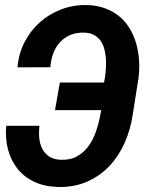

<svg xmlns="http://www.w3.org/2000/svg" viewBox="-20 -742 627 772"><path d="M138.7 -236.3Q135.7 -212.4 137.7 -188.5Q139.6 -164.6 149.2 -145.3Q158.7 -126 176.5 -113.5Q194.3 -101.1 222.7 -99.6Q262.2 -97.7 290 -113.5Q317.9 -129.4 336.4 -155.3Q355 -181.2 366.2 -214.1Q377.4 -247.1 383.3 -279.8L387.2 -299.3H201.2L220.7 -410.2H398.4L401.9 -430.2Q404.3 -447.3 405.8 -467.3Q407.2 -487.3 405.8 -507.1Q404.3 -526.9 399.4 -545.2Q394.5 -563.5 384.5 -577.9Q374.5 -592.3 358.4 -601.1Q342.3 -609.9 319.3 -610.8Q287.1 -611.8 262.7 -601.3Q238.3 -590.8 220.9 -572Q203.6 -553.2 194.1 -527.3Q184.6 -501.5 182.6 -471.7L50.3 -471.2Q54.7 -525.4 78.4 -571.8Q102.1 -618.2 139.6 -651.9Q177.2 -685.5 225.8 -704.1Q274.4 -722.7 329.1 -721.7Q369.6 -720.7 402.1 -708.7Q434.6 -696.8 459.2 -676.5Q483.9 -656.2 500.7 -628.7Q517.6 -601.1 527.1 -568.8Q536.6 -536.6 539.1 -501Q541.5 -465.3 537.1 -429.2L513.7 -281.2Q504.9 -221.2 481.2 -167.7Q457.5 -114.3 419.7 -74.2Q381.8 -34.2 330.1 -11.5Q278.3 11.2 213.4 9.8Q159.2 8.3 118.4 -10.7Q77.6 -29.8 51 -62.7Q24.4 -95.7 12.5 -140.1Q0.5 -184.6 4.9 -236.3Z"/></svg>

Font: Roboto Mono
Style: Bold Italic
Weight: 700
Designer: Google
Version: Version 2.000985; 2015; ttfautohint (v1.3)